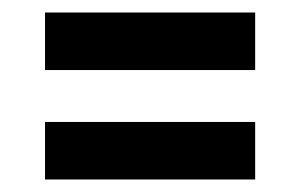

<svg xmlns="http://www.w3.org/2000/svg" viewBox="-20 -458 480 307"><path d="M52 -346V-438H388V-346ZM52 -171V-263H388V-171Z"/></svg>

Font: Bricolage Grotesque SemiCondensed Medium
Style: Regular
Weight: 500
Width: 4
Designer: Mathieu Triay
Foundry: Atelier Triay
Version: Version 1.001;gftools[0.9.33.dev8+g029e19f]